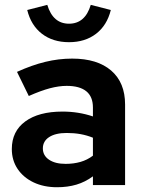

<svg xmlns="http://www.w3.org/2000/svg" viewBox="-20 -777 595 806"><path d="M219.6 9Q163.9 9 120.9 -11.4Q78 -31.9 53.8 -68Q29.6 -104.2 29.6 -151.3Q29.6 -225.9 86.1 -267.2Q142.6 -308.6 242.4 -308.6Q309.8 -308.6 370.1 -288.2V-325.6Q370.1 -371.3 342.2 -393.9Q314.3 -416.5 260 -416.5Q227.3 -416.5 189.1 -406.4Q150.9 -396.2 100.9 -374L51.4 -475.3Q113.3 -503.5 169.6 -517.2Q226 -531 282.8 -531Q388.5 -531 446.8 -480.7Q505.1 -430.3 505.1 -338.4V0H370.1V-36.8Q337.6 -12.8 300.6 -1.9Q263.7 9 219.6 9ZM159.9 -154Q159.9 -124.2 185.8 -106.6Q211.6 -89.1 255.5 -89.1Q289 -89.1 317.8 -97.3Q346.6 -105.6 370.1 -123.5V-198.9Q344.8 -209.1 317.7 -214Q290.6 -218.8 260.2 -218.8Q213.1 -218.8 186.5 -201.6Q159.9 -184.4 159.9 -154ZM269.7 -599.9Q201.9 -599.9 156 -635.2Q110.1 -670.6 94.3 -735L178.5 -756.6Q202.3 -677.5 269.7 -677.5Q303.5 -677.5 326.4 -697.3Q349.3 -717.2 361 -756.6L445.2 -735Q429.3 -670.6 383.3 -635.2Q337.3 -599.9 269.7 -599.9Z"/></svg>

Font: Red Hat Display VF
Style: Regular
Weight: 300
Designer: Pentagram, MCKL
Foundry: Pentagram, MCKL
Version: Version 1.023